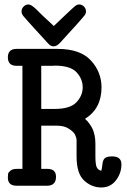

<svg xmlns="http://www.w3.org/2000/svg" viewBox="-20 -829 565 857"><path d="M15.1 -36.1Q15.1 -47.4 16.1 -53.2Q17.1 -59.1 26.6 -67.1Q36.1 -75.2 55.2 -75.2H80.1V-535.2H54.2Q15.1 -535.2 15.1 -573Q15.1 -610.8 54.2 -610.8H236.8Q337.9 -610.8 385.5 -559.3Q433.1 -507.8 433.1 -439Q433.1 -344.7 359.9 -298.8L363.8 -293.9Q368.7 -290 369.9 -288.6Q371.1 -287.1 375.5 -281.5Q379.9 -275.9 381.8 -272.9Q383.8 -270 387.9 -263.4Q392.1 -256.8 394 -252Q396 -247.1 398.4 -239.5Q400.9 -231.9 402.3 -224.4Q403.8 -216.8 404.8 -208Q405.8 -199.2 405.8 -189V-132.8Q405.8 -94.7 411.9 -82.3Q418 -69.8 432.1 -66.9Q435.1 -74.7 437 -95Q439 -115.2 448 -123Q457 -130.9 481 -130.9Q522 -130.9 522 -95.2Q522 -56.2 497.6 -24.2Q473.1 7.8 432.1 7.8Q389.2 7.8 355.5 -23.2Q321.8 -54.2 321.8 -130.9V-205.1Q320.8 -216.3 314.5 -228.8Q308.1 -241.2 287.1 -254.6Q266.1 -268.1 233.9 -268.1H164.1V-75.2H191.9Q230 -75.2 230 -40Q230 0 189.9 0H54.2Q15.1 0 15.1 -36.1ZM76.2 -777.8Q76.2 -791 85.7 -800Q95.2 -809.1 106.9 -809.1Q119.1 -809.1 140.1 -789.1Q147.9 -782.2 170.9 -758.8Q199.7 -731.9 220.2 -712.9Q237.3 -729 263.2 -753.9Q305.2 -793.9 314.7 -801.5Q324.2 -809.1 333 -809.1Q345.2 -809.1 354.5 -800Q363.8 -791 363.8 -777.8Q363.8 -769 357.9 -761Q352.1 -752.9 317.9 -714.8Q279.8 -672.9 250 -640.1Q233.9 -622.1 220.2 -622.1Q217.3 -622.1 214.1 -622.6Q210.9 -623 208 -624.5Q205.1 -626 203.1 -627.4Q201.2 -628.9 198 -631.8Q194.8 -634.8 192.9 -637Q190.9 -639.2 187 -643.6Q183.1 -647.9 180.2 -650.9Q159.2 -673.8 128.9 -707Q89.8 -750 83 -759Q76.2 -768.1 76.2 -777.8ZM164.1 -342.8H224.1Q293 -342.8 321 -372.3Q349.1 -401.9 349.1 -439Q349.1 -477.1 321.5 -506.6Q293.9 -536.1 224.1 -536.1Q222.2 -536.1 219 -535.6Q215.8 -535.2 214.8 -535.2H164.1Z"/></svg>

Font: CMU Typewriter Text
Style: Bold
Weight: 700
Version: Version 0.7.0